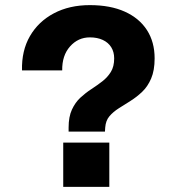

<svg xmlns="http://www.w3.org/2000/svg" viewBox="-20 -730 690 750"><path d="M248 -216V-232Q248 -274 261 -302Q274 -330 294 -348.5Q314 -367 337 -382Q360 -397 380 -412.5Q400 -428 413 -449Q426 -470 426 -502Q426 -527 414.5 -545.5Q403 -564 381.5 -574Q360 -584 331 -584Q285 -584 253.5 -548.5Q222 -513 223 -455H66Q64 -532 97 -589Q130 -646 190.5 -678Q251 -710 331 -710Q411 -710 467.5 -684.5Q524 -659 554 -612.5Q584 -566 584 -502Q584 -455 570.5 -423.5Q557 -392 535.5 -371.5Q514 -351 490 -336Q466 -321 444 -307Q422 -293 407.5 -276Q393 -259 391 -232L390 -216ZM227 0V-173H407V0Z"/></svg>

Font: Azeret Mono
Style: Bold
Weight: 700
Designer: Martin Vácha
Foundry: Displaay
Version: Version 1.002